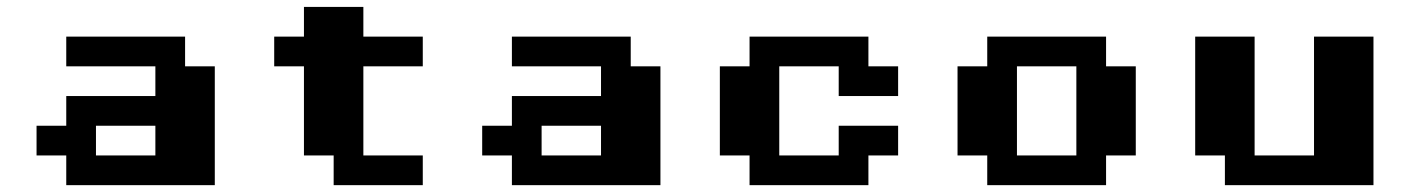

<svg xmlns="http://www.w3.org/2000/svg" viewBox="-20 -541 4120 561"><path d="M173.6 0V-86.8H86.8V-173.6H173.6V-260.4H434V-347.2H173.6V-434H520.8V-347.2H607.6V0ZM260.4 -86.8H434V-173.6H260.4Z M1041.7 -520.8V-434H1215.3V-347.2H1041.7V-86.8H1215.3V0H954.9V-86.8H868.1V-347.2H781.2V-434H868.1V-520.8Z M1475.7 0V-86.8H1388.9V-173.6H1475.7V-260.4H1736.1V-347.2H1475.7V-434H1822.9V-347.2H1909.7V0ZM1562.5 -86.8H1736.1V-173.6H1562.5Z M2430.6 -173.6H2604.2V-86.8H2517.4V0H2170.1V-86.8H2083.3V-347.2H2170.1V-434H2517.4V-347.2H2604.2V-260.4H2430.6V-347.2H2256.9V-86.8H2430.6Z M2864.6 0V-86.8H2777.8V-347.2H2864.6V-434H3211.8V-347.2H3298.6V-86.8H3211.8V0ZM2951.4 -86.8H3125V-347.2H2951.4Z M3819.4 -434H3993.1V0H3559V-86.8H3472.2V-434H3645.8V-86.8H3819.4Z"/></svg>

Font: 8-bit Operator+ 8
Style: Bold
Weight: 700
Designer: GrandChaos9000
Version: Version 1.3.0 - August 1, 2014